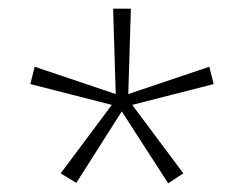

<svg xmlns="http://www.w3.org/2000/svg" viewBox="-20 -813 562 443"><path d="M282 -793 276 -596 463 -659 473 -619 285 -571 403 -413 368 -390 261 -556 156 -391 120 -413 238 -571 50 -619 60 -659 247 -596 241 -793Z"/></svg>

Font: Noto Sans Kannada SemiCondensed ExtraLight
Style: Regular
Weight: 200
Width: 4
Designer: Jelle Bosma - Monotype Design Team
Foundry: Monotype Imaging Inc.
Version: Version 2.005; ttfautohint (v1.8.4.7-5d5b)